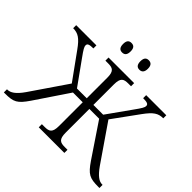

<svg xmlns="http://www.w3.org/2000/svg" viewBox="-210 -1147 1389 1389"><g transform="rotate(45 484.0 -453.0)"><path d="M572 -809C594 -809 611 -821 611 -858C611 -895 594 -906 572 -906C550 -906 534 -895 534 -858C534 -821 550 -809 572 -809ZM395 -809C418 -809 434 -821 434 -858C434 -895 418 -906 395 -906C373 -906 357 -895 357 -858C357 -821 373 -809 395 -809ZM-5 0H6C94 0 119 -13 176 -96L349 -353H449V-111C449 -42 426 -32 380 -32H352V0H614V-32H586C540 -32 517 -42 517 -111V-353H617L790 -96C847 -13 872 0 962 0H973V-32H968C937 -32 905 -54 862 -115L668 -397L811 -594C862 -664 892 -683 943 -683V-714H737V-683C776 -683 793 -678 793 -659C793 -644 784 -628 745 -574L617 -394H517V-603C517 -672 540 -682 586 -682H614V-714H352V-682H380C425 -682 449 -672 449 -605V-394H349L220 -574C181 -628 172 -644 172 -659C172 -678 190 -683 228 -683V-714H21V-683C71 -683 102 -664 152 -594L297 -393L107 -115C64 -53 30 -32 -1 -32H-5Z"/></g></svg>

Font: Noto Serif Light
Style: Regular
Weight: 300
Designer: Monotype Design Team
Foundry: Monotype Imaging Inc.
Version: Version 2.013